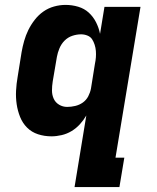

<svg xmlns="http://www.w3.org/2000/svg" viewBox="-20 -548 640 783"><path d="M254 -112Q270 -112 287 -116Q304 -120 318 -130Q332 -140 340 -155.5Q348 -171 351 -187L367 -287Q370 -301 371 -314Q372 -327 371 -340Q370 -353 366 -365.5Q362 -378 355.5 -388Q349 -398 336.5 -403Q324 -408 311 -408Q293 -408 275 -402Q257 -396 243.5 -382.5Q230 -369 222.5 -351Q215 -333 212 -316L195 -216Q192 -197 192 -179Q192 -161 199 -145.5Q206 -130 221 -121Q236 -112 254 -112ZM284 215 332 -77Q321 -58 306 -41.5Q291 -25 272 -13.5Q253 -2 231.5 3Q210 8 190 8Q161 8 135 -0.5Q109 -9 90.5 -27.5Q72 -46 62 -71Q52 -96 48 -123Q44 -150 45.5 -178.5Q47 -207 52 -235L68 -335Q72 -358 78.5 -381Q85 -404 95.5 -425.5Q106 -447 121.5 -467Q137 -487 157 -501Q177 -515 200.5 -521.5Q224 -528 247 -528Q274 -528 299 -520.5Q324 -513 342 -496.5Q360 -480 371.5 -457.5Q383 -435 388 -410L406 -520H553L451 95H487L467 215Z"/></svg>

Font: Iosevka Heavy Extended
Style: Italic
Weight: 900
Width: 7
Italic angle: -9°
Monospace: yes
Designer: Belleve Invis
Foundry: Belleve Invis
Version: Version 32.5.0; ttfautohint (v1.8.4)